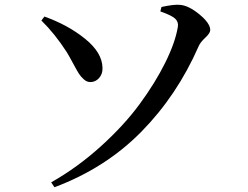

<svg xmlns="http://www.w3.org/2000/svg" viewBox="-20 -747 1040 804"><path d="M811.5 -552.7Q721.7 -347.7 571.8 -195.3Q421.9 -43 208 37.1L194.3 16.6Q304.7 -45.9 402.3 -134.3Q500 -222.7 565.4 -312Q630.9 -401.4 672.4 -485.4Q713.9 -569.3 724.6 -633.8Q728.5 -654.3 713.9 -668.5Q699.2 -682.6 651.4 -699.2L656.2 -717.8Q710 -729.5 734.4 -726.6Q770.5 -723.6 815.4 -686.5Q860.4 -649.4 860.4 -621.1Q860.4 -608.4 839.4 -588.9Q818.4 -569.3 811.5 -552.7ZM259.8 -528.3Q210 -605.5 153.3 -661.1L166 -677.7Q264.6 -642.6 336.4 -584.5Q408.2 -526.4 409.2 -462.9Q410.2 -437.5 395 -420.4Q379.9 -403.3 358.4 -403.3Q343.8 -403.3 331.1 -414.6Q318.4 -425.8 310.1 -439Q301.8 -452.1 286.1 -481.4Q270.5 -510.7 259.8 -528.3Z"/></svg>

Font: GenYoMin TW TTF SemiBold
Style: Regular
Weight: 600
Version: Version 1.300